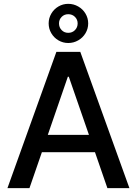

<svg xmlns="http://www.w3.org/2000/svg" viewBox="-20 -976 709 996"><path d="M18.6 0 272.5 -707H396.5L651.4 0H537.1L472.7 -186.5H197.3L132.8 0ZM441.4 -276.4 336.9 -578.1H332L228 -276.4ZM232.4 -854.5Q232.4 -881.8 246.1 -905.3Q259.8 -928.7 283.2 -942.4Q306.6 -956.1 334 -956.1Q361.8 -956.1 385.7 -942.4Q409.7 -928.7 423.6 -905.3Q437.5 -881.8 437.5 -854.5Q437.5 -827.1 423.6 -803.7Q409.7 -780.3 385.7 -766.6Q361.8 -752.9 334 -752.9Q306.6 -752.9 283.2 -766.6Q259.8 -780.3 246.1 -803.7Q232.4 -827.1 232.4 -854.5ZM382.8 -854.5Q382.8 -874.5 368.9 -888.4Q355 -902.3 334 -902.3Q313.5 -902.3 299.8 -888.4Q286.1 -874.5 286.1 -854.5Q286.1 -834 299.8 -819.8Q313.5 -805.7 334 -805.7Q355 -805.7 368.9 -819.8Q382.8 -834 382.8 -854.5Z"/></svg>

Font: Pretendard Std Medium
Style: Regular
Weight: 500
Designer: Base glyphs from Inter by Rasmus Andersson; Hangeul glyphs from Noto Sans CJK(Source Han Sans) by Jang Soo-young and Kan
Foundry: Kil Hyung-jin
Version: Version 1.309